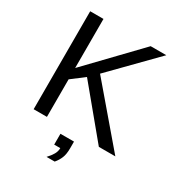

<svg xmlns="http://www.w3.org/2000/svg" viewBox="-208 -822 1082 1168"><g transform="rotate(30 333.5 -238.0)"><path d="M540 0 265.1 -332 175.3 -263.7V0H82V-688H175.3V-343.3L506.8 -688H616.7L323.7 -389.2L655.8 0ZM393.1 94.2Q393.1 136.7 382.3 162.8Q371.6 189 352.1 211.9H294.9Q316.9 188.5 328.9 167.5Q340.8 146.5 340.8 124H297.9V47.9H393.1Z"/></g></svg>

Font: Arial
Style: Regular
Weight: 400
Designer: Steve Matteson
Foundry: Ascender Corporation
Version: Version 2.00.3